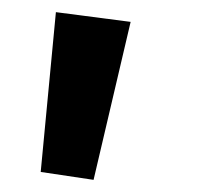

<svg xmlns="http://www.w3.org/2000/svg" viewBox="-20 -169 331 316"><path d="M47 114 72 -149 195 -133 134 127Z"/></svg>

Font: FiraGO Medium
Style: Italic
Weight: 500
Italic angle: -8°
Designer: bBox Type GmbH
Foundry: bBox Type GmbH
Version: Version 1.001